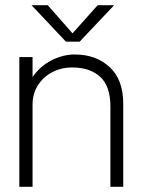

<svg xmlns="http://www.w3.org/2000/svg" viewBox="-20 -720 550 740"><path d="M287 -559.5 420 -700H356.5L259.5 -591.5L164 -700H101.5L234 -559.5ZM405.5 -309.5V0H455V-320.5Q455 -413 402.5 -461.5Q350 -510 268.5 -510Q222.5 -510 178.5 -487.5Q134.5 -465 105.5 -423Q76.5 -381 76 -322.5L105.5 -316.5Q105.5 -358.5 125.8 -390.8Q146 -423 180.8 -441.5Q215.5 -460 259 -460Q326 -460 365.8 -424.2Q405.5 -388.5 405.5 -309.5ZM54.5 -500V0H105.5V-500Z"/></svg>

Font: Overused Grotesk Light
Style: Regular
Weight: 300
Designer: RandomMaerks
Version: Version 0.005